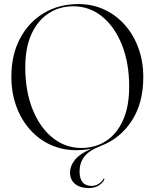

<svg xmlns="http://www.w3.org/2000/svg" viewBox="-20 -730 756 946"><path d="M366 -710Q435.5 -710 494 -682.8Q552.5 -655.5 595.5 -606.8Q638.5 -558 662.2 -492.5Q686 -427 686 -350Q686 -222 629.2 -135Q572.5 -48 479 -12Q417 12 394.5 43Q372 74 372 114Q372 186 431.5 186Q449.5 186 465.5 176.2Q481.5 166.5 488.5 153Q490.5 149 493 150Q495.5 151.5 493.5 155.5Q486.5 171 466.8 183.8Q447 196.5 417 196.5Q374 196.5 349.5 176Q325 155.5 325 119Q325 88.5 348.5 58.5Q372 28.5 429.5 3Q407 7 389.8 8.5Q372.5 10 356.5 10Q286.5 10 228 -17Q169.5 -44 126.5 -93Q83.5 -142 59.8 -208Q36 -274 36 -351.5Q36 -460 78.8 -540.5Q121.5 -621 196 -665.5Q270.5 -710 366 -710ZM616.5 -303Q616.5 -419 581 -508.5Q545.5 -598 483.2 -648.5Q421 -699 341.5 -699Q273 -699 219.5 -664.2Q166 -629.5 135.2 -562.5Q104.5 -495.5 104.5 -399Q104.5 -282 140.2 -192.2Q176 -102.5 238.5 -51.8Q301 -1 381.5 -1Q450 -1 503 -35.8Q556 -70.5 586.2 -137.8Q616.5 -205 616.5 -303Z"/></svg>

Font: Fraunces 144pt S000 Light
Style: Regular
Weight: 300
Version: Version 1.000; ttfautohint (v1.8.3)